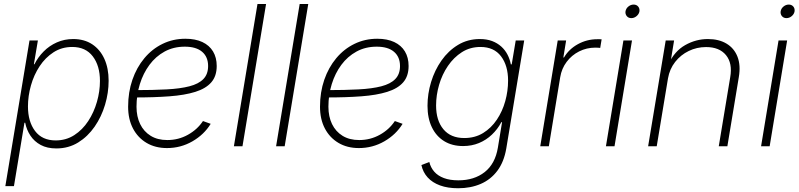

<svg xmlns="http://www.w3.org/2000/svg" viewBox="-20 -748 4087 982"><path d="M7.3 204.1 130.9 -541H173.8L153.3 -419.4H156.2Q174.3 -455.6 203.4 -484.9Q232.4 -514.2 270.8 -531.2Q309.1 -548.3 354.5 -548.3Q411.1 -548.3 451.7 -521.5Q492.2 -494.6 513.9 -446.8Q535.6 -398.9 535.6 -335Q535.6 -273.4 517.3 -212.2Q499 -150.9 464.1 -100.3Q429.2 -49.8 379.9 -19.3Q330.6 11.2 268.1 11.2Q221.2 11.2 188.2 -6.6Q155.3 -24.4 135.5 -54.4Q115.7 -84.5 108.9 -120.1H105L51.3 204.1ZM264.6 -29.8Q317.9 -29.8 359.9 -56.9Q401.9 -84 431.2 -128.7Q460.4 -173.3 475.8 -227.1Q491.2 -280.8 491.2 -334Q491.2 -411.6 454.6 -459.7Q418 -507.8 349.6 -507.8Q295.9 -507.8 253.9 -480.7Q211.9 -453.6 182.6 -409.2Q153.3 -364.7 138.2 -310.8Q123 -256.8 123 -203.6Q123 -126 159.4 -77.9Q195.8 -29.8 264.6 -29.8Z M834 9.3Q774.4 9.3 729.7 -17.1Q685.1 -43.5 660.2 -90.8Q635.3 -138.2 635.3 -202.6Q635.3 -276.4 657 -339.6Q678.7 -402.8 718.3 -450.2Q757.8 -497.6 811.5 -523.7Q865.2 -549.8 928.2 -549.8Q979 -549.8 1014.9 -533Q1050.8 -516.1 1069.6 -484.9Q1088.4 -453.6 1088.4 -410.6Q1088.4 -358.4 1060.5 -326.7Q1032.7 -294.9 978.8 -278.1Q924.8 -261.2 846.7 -255.4Q768.6 -249.5 668 -249.5L671.9 -287.1Q762.7 -287.1 832 -290.8Q901.4 -294.4 948.7 -306.6Q996.1 -318.8 1020.3 -343.8Q1044.4 -368.7 1044.4 -410.2Q1044.4 -457 1013.7 -483.2Q982.9 -509.3 925.3 -509.3Q867.7 -509.3 822 -484.4Q776.4 -459.5 744.4 -416.3Q712.4 -373 695.3 -317.9Q678.2 -262.7 678.2 -202.1Q678.2 -151.9 696.8 -113.5Q715.3 -75.2 750.5 -53.5Q785.6 -31.7 835.9 -31.7Q892.6 -31.7 940.9 -58.6Q989.3 -85.4 1018.1 -128.9L1057.6 -114.7Q1023.9 -59.6 964.1 -25.1Q904.3 9.3 834 9.3Z M1340.8 -727.5 1220.2 0H1176.3L1296.9 -727.5Z M1556.6 -727.5 1436 0H1392.1L1512.7 -727.5Z M1815.4 9.3Q1755.9 9.3 1711.2 -17.1Q1666.5 -43.5 1641.6 -90.8Q1616.7 -138.2 1616.7 -202.6Q1616.7 -276.4 1638.4 -339.6Q1660.2 -402.8 1699.7 -450.2Q1739.3 -497.6 1793 -523.7Q1846.7 -549.8 1909.7 -549.8Q1960.4 -549.8 1996.3 -533Q2032.2 -516.1 2051 -484.9Q2069.8 -453.6 2069.8 -410.6Q2069.8 -358.4 2042 -326.7Q2014.2 -294.9 1960.2 -278.1Q1906.2 -261.2 1828.1 -255.4Q1750 -249.5 1649.4 -249.5L1653.3 -287.1Q1744.1 -287.1 1813.5 -290.8Q1882.8 -294.4 1930.2 -306.6Q1977.5 -318.8 2001.7 -343.8Q2025.9 -368.7 2025.9 -410.2Q2025.9 -457 1995.1 -483.2Q1964.4 -509.3 1906.7 -509.3Q1849.1 -509.3 1803.5 -484.4Q1757.8 -459.5 1725.8 -416.3Q1693.8 -373 1676.8 -317.9Q1659.7 -262.7 1659.7 -202.1Q1659.7 -151.9 1678.2 -113.5Q1696.8 -75.2 1731.9 -53.5Q1767.1 -31.7 1817.4 -31.7Q1874 -31.7 1922.4 -58.6Q1970.7 -85.4 1999.5 -128.9L2039.1 -114.7Q2005.4 -59.6 1945.6 -25.1Q1885.7 9.3 1815.4 9.3Z M2323.2 214.8Q2270 214.8 2230.7 200.4Q2191.4 186 2167.2 159.4Q2143.1 132.8 2135.3 96.2L2175.8 80.6Q2182.6 108.9 2200.9 129.9Q2219.2 150.9 2250 162.6Q2280.8 174.3 2324.2 174.3Q2405.3 174.3 2459 132.1Q2512.7 89.8 2526.4 7.3L2547.9 -123.5L2543.9 -122.6Q2524.9 -86.9 2495.8 -59.3Q2466.8 -31.7 2429.7 -16.4Q2392.6 -1 2348.6 -1Q2292.5 -1 2251.7 -26.1Q2210.9 -51.3 2188.7 -97.4Q2166.5 -143.6 2166.5 -207Q2166.5 -268.1 2184.8 -328.4Q2203.1 -388.7 2238 -438.5Q2272.9 -488.3 2322.5 -518.3Q2372.1 -548.3 2434.1 -548.3Q2469.7 -548.3 2496.8 -538.1Q2523.9 -527.8 2543.7 -510Q2563.5 -492.2 2575.7 -468.5Q2587.9 -444.8 2592.8 -418.5L2597.2 -418.9L2617.7 -541H2661.1L2569.3 12.2Q2557.6 80.1 2523.9 125.2Q2490.2 170.4 2438.7 192.6Q2387.2 214.8 2323.2 214.8ZM2354.5 -42Q2409.2 -42 2450.9 -67.6Q2492.7 -93.3 2521.2 -136Q2549.8 -178.7 2564.2 -230.7Q2578.6 -282.7 2578.6 -335.9Q2578.6 -412.6 2542.5 -460.2Q2506.3 -507.8 2437.5 -507.8Q2384.3 -507.8 2342.5 -481.2Q2300.8 -454.6 2271 -410.9Q2241.2 -367.2 2225.8 -314.2Q2210.4 -261.2 2210.4 -208.5Q2210.4 -131.8 2247.8 -86.9Q2285.2 -42 2354.5 -42Z M2743.2 0 2832.5 -541H2875.5L2861.3 -454.1H2864.7Q2889.6 -496.6 2935.5 -522Q2981.4 -547.4 3035.2 -547.4Q3041.5 -547.4 3046.6 -547.4Q3051.8 -547.4 3057.1 -546.9L3049.8 -502.9Q3046.4 -503.4 3039.8 -503.9Q3033.2 -504.4 3024.9 -504.4Q2980.5 -504.4 2942.1 -485.1Q2903.8 -465.8 2878.2 -431.6Q2852.5 -397.5 2845.2 -353L2787.1 0Z M3079.1 0 3168.5 -541H3212.4L3123 0ZM3209 -655.3Q3194.3 -655.3 3185.8 -665.5Q3177.2 -675.8 3179.2 -689.9Q3181.6 -704.6 3193.8 -714.6Q3206.1 -724.6 3220.7 -724.6Q3235.4 -724.6 3243.9 -714.6Q3252.4 -704.6 3250.5 -689.9Q3248 -675.8 3235.8 -665.5Q3223.6 -655.3 3209 -655.3Z M3396.5 -347.2 3338.9 0H3294.9L3384.8 -541H3427.7L3407.7 -418.9L3398.9 -419.9Q3429.7 -486.3 3484.4 -517.3Q3539.1 -548.3 3600.6 -548.3Q3656.7 -548.3 3695.8 -524.9Q3734.9 -501.5 3752 -457.8Q3769 -414.1 3758.8 -354L3700.2 0H3656.2L3714.8 -353.5Q3727.1 -424.8 3693.1 -466.1Q3659.2 -507.3 3591.3 -507.3Q3543.9 -507.3 3502.7 -487.3Q3461.4 -467.3 3433.1 -431.2Q3404.8 -395 3396.5 -347.2Z M3872.6 0 3961.9 -541H4005.9L3916.5 0ZM4002.4 -655.3Q3987.8 -655.3 3979.2 -665.5Q3970.7 -675.8 3972.7 -689.9Q3975.1 -704.6 3987.3 -714.6Q3999.5 -724.6 4014.2 -724.6Q4028.8 -724.6 4037.4 -714.6Q4045.9 -704.6 4043.9 -689.9Q4041.5 -675.8 4029.3 -665.5Q4017.1 -655.3 4002.4 -655.3Z"/></svg>

Font: Inter 17pt ExtraLight
Style: Italic
Weight: 250
Italic angle: -9.3988°
Version: Version 4.001;git-66647c0bb